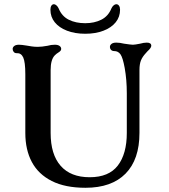

<svg xmlns="http://www.w3.org/2000/svg" viewBox="-20 -880 799 910"><path d="M100 -250V-528Q100 -586 90 -608Q80 -629 60 -628H58Q50 -628 45 -634Q40 -640 40 -648Q40 -656 47.5 -662Q55 -668 70 -668Q82 -668 106 -664Q117 -662 130.5 -660Q144 -658 159 -658Q178 -658 205 -663Q222 -668 240 -668Q254 -668 262 -662.5Q270 -657 270 -648Q270 -643 266.5 -639Q263 -635 258 -632Q248 -626 240 -618Q220 -598 220 -548V-250Q220 -148 267.5 -94Q315 -40 405 -40Q496 -40 538.5 -95.5Q581 -151 581 -250V-438Q581 -502 571 -558Q562 -607 551 -622.5Q540 -638 521 -638Q512 -638 506.5 -643.5Q501 -649 501 -658Q501 -666 508.5 -672Q516 -678 531 -678Q548 -678 568 -673Q601 -668 610 -668Q619 -668 644 -673Q661 -678 676 -678Q697 -678 697 -663Q697 -653 679 -637L671 -628Q655 -611 648 -593.5Q641 -576 641 -548V-250Q641 -124 575 -57Q509 10 385 10Q289 10 225.5 -22Q162 -54 131 -112Q100 -170 100 -250ZM219 -834Q219 -846 223.5 -853Q228 -860 236 -860Q241 -860 247.5 -854.5Q254 -849 258 -840Q273 -803 306 -786.5Q339 -770 384 -770Q427 -770 460 -786.5Q493 -803 508 -840Q512 -849 518.5 -854.5Q525 -860 531 -860Q539 -860 544 -853Q549 -846 549 -834Q549 -800 528.5 -774.5Q508 -749 470.5 -734.5Q433 -720 384 -720Q335 -720 297.5 -734.5Q260 -749 239.5 -774.5Q219 -800 219 -834Z"/></svg>

Font: Raigarh
Style: Regular
Weight: 400
Designer: jaikishan Patel
Foundry: MagicType
Version: Version 1.000;FEAKit 1.0